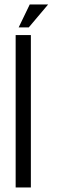

<svg xmlns="http://www.w3.org/2000/svg" viewBox="-20 -824 286 844"><path d="M115.7 -669.9H48.8V0H115.7ZM62.1 -703.6H106.5L191.5 -804.3H110.7Z"/></svg>

Font: SaysetthaMai Thin
Style: Regular
Weight: 100
Designer: John M. Durdin
Foundry: Lao Script for Windows
Version: Version 1.101